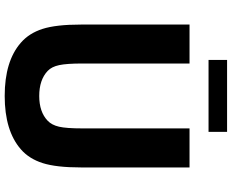

<svg xmlns="http://www.w3.org/2000/svg" viewBox="-104 -861 977 809"><g transform="rotate(90 384.5 -456.5)"><path d="M232.4 -846.7V-924.8H535.6V-846.7ZM160.2 -55.7Q120.1 -90.3 101.8 -147.2Q83.5 -204.1 83.5 -309.1V-766.6H247.6V-314.5Q247.6 -249 254.4 -217.3Q261.2 -185.5 278.8 -168.9Q316.4 -133.3 384.3 -133.3Q451.7 -133.3 488.8 -168.9Q506.8 -186 513.9 -216.8Q521 -247.6 521 -314.5V-766.6H685.5V-309.1Q685.5 -205.1 667.2 -147.7Q648.9 -90.3 608.9 -55.7Q530.8 12.2 384.3 12.2Q237.8 12.2 160.2 -55.7Z"/></g></svg>

Font: Acari Sans Neue Black
Style: Regular
Weight: 900
Designer: Alfredo Marco Pradil
Foundry: Alfredo Marco Pradil
Version: Version 1.045;June 16, 2019;FontCreator 11.5.0.2425 64-bit; 